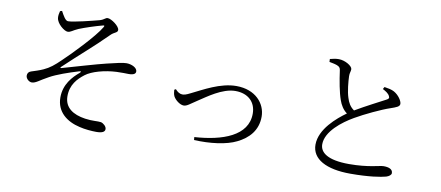

<svg xmlns="http://www.w3.org/2000/svg" viewBox="-71 -1041 3142 1367"><g transform="rotate(10 1500.0 -358.0)"><path d="M269 -754C265 -740 261 -718 263 -705C266 -664 323 -619 347 -619C370 -619 379 -634 421 -652C466 -670 536 -693 586 -706C597 -709 602 -708 594 -695C553 -624 404 -470 343 -413C299 -370 268 -345 226 -326C198 -313 165 -303 140 -295C122 -289 115 -277 115 -261C115 -239 139 -219 158 -219C187 -219 209 -243 272 -277C322 -305 406 -334 479 -356C492 -360 494 -355 484 -346C436 -306 378 -245 378 -150C378 -44 457 13 549 34C588 44 640 48 671 48C714 48 734 38 734 17C734 -2 711 -22 693 -26C669 -30 631 -23 578 -31C488 -44 427 -85 426 -165C425 -250 473 -299 520 -335C564 -369 655 -394 740 -398C782 -400 805 -398 827 -398C865 -398 878 -409 878 -425C878 -451 838 -471 800 -471C772 -471 733 -461 661 -444C593 -428 446 -384 347 -356C342 -355 340 -359 344 -363C465 -478 543 -541 650 -648C675 -674 700 -672 700 -693C700 -721 638 -764 613 -764C595 -764 594 -751 560 -740C515 -728 373 -692 337 -693C318 -693 300 -727 283 -758Z M1167 -344C1168 -328 1170 -311 1177 -297C1190 -273 1225 -245 1252 -245C1275 -245 1294 -263 1347 -298C1400 -332 1503 -411 1598 -411C1692 -411 1747 -355 1747 -273C1747 -112 1567 -50 1366 -37L1368 -16C1484 -10 1601 -25 1673 -61C1753 -100 1813 -163 1813 -263C1813 -358 1737 -447 1599 -447C1482 -447 1366 -378 1289 -341C1254 -323 1242 -321 1228 -321C1211 -321 1192 -333 1178 -350Z M2629 -607C2650 -596 2672 -583 2680 -565C2687 -552 2683 -545 2667 -537C2630 -517 2527 -465 2453 -421C2424 -441 2408 -469 2398 -503C2384 -544 2377 -617 2376 -655C2375 -679 2383 -689 2383 -707C2382 -730 2329 -762 2284 -762C2264 -762 2246 -759 2220 -752L2221 -731C2236 -728 2260 -724 2276 -718C2296 -711 2302 -701 2304 -685C2314 -612 2329 -528 2348 -476C2359 -444 2378 -412 2407 -391C2341 -344 2225 -247 2225 -134C2225 -30 2330 27 2505 27C2641 27 2723 13 2760 3C2780 -3 2796 -15 2796 -28C2796 -58 2765 -67 2730 -67C2701 -67 2626 -39 2484 -39C2328 -39 2272 -86 2272 -145C2272 -238 2382 -322 2462 -368C2531 -408 2643 -461 2706 -482C2746 -496 2770 -504 2770 -524C2770 -545 2745 -584 2709 -604C2691 -614 2665 -619 2638 -623Z"/></g></svg>

Font: Source Han Serif
Style: Regular
Weight: 400
Designer: Ryoko NISHIZUKA 西塚涼子 (kana & ideographs); Frank Grießhammer (Latin, Greek & Cyrillic); Wenlong ZHANG 张文龙 (bopomofo); San
Foundry: Adobe Systems Incorporated
Version: Version 1.001;PS 1.001;hotconv 16.6.54;makeotf.lib2.5.65590